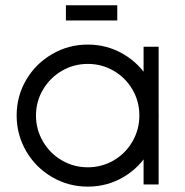

<svg xmlns="http://www.w3.org/2000/svg" viewBox="-20 -687 688 715"><path d="M42 -257Q42 -329 77.5 -389.5Q113 -450 174 -485.5Q235 -521 307 -521Q379 -521 439.5 -485.5Q500 -450 535.5 -389.5Q571 -329 571 -257Q571 -185 535.5 -124Q500 -63 439.5 -27.5Q379 8 307 8Q235 8 174 -27.5Q113 -63 77.5 -124Q42 -185 42 -257ZM499 -257Q499 -309.3 473.3 -353.4Q447.6 -397.6 403.4 -423.3Q359.3 -449 307 -449Q254.7 -449 210.5 -423.3Q166.3 -397.5 140.2 -353.4Q114 -309.2 114 -256.9Q114 -204.6 140.1 -160Q166.3 -115.4 210.5 -89.7Q254.6 -64 306.9 -64Q359.2 -64 403.4 -89.7Q447.5 -115.5 473.3 -160.1Q499 -204.7 499 -257ZM514.7 -513H570.7V0H514.7ZM225.4 -667.5H416.7V-610.7H225.4Z"/></svg>

Font: Lineal Thin
Style: Regular
Weight: 200
Designer: Created by Frank Adebiaye with contributions from Anton Moglia & Ariel Martín Pérez
Created by Frank ADEBIAYE with FontF
Foundry: Velvetyne Type Foundry
Version: Version 2.000;Glyphs 3.2 (3227)